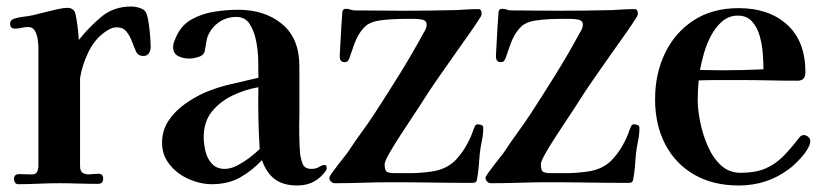

<svg xmlns="http://www.w3.org/2000/svg" viewBox="-20 -564 2533 590"><path d="M443 -419Q443 -409 437.5 -400.5Q432 -392 421 -392Q404 -392 398 -406Q392 -419 385.5 -436.5Q379 -454 368.5 -467Q358 -480 339 -480Q329 -480 320 -476Q311 -472 303 -466Q271 -444 251.5 -403.5Q232 -363 226 -324V-325Q226 -288 226 -251Q226 -214 226 -177V-54Q226 -37 235.5 -32Q245 -27 258.5 -28.5Q272 -30 283 -30Q297 -30 297 -15Q297 1 281 1Q251 1 221 0Q191 -1 161 -1Q130 -1 99 0.5Q68 2 36 2Q29 2 26 -3.5Q23 -9 23 -14Q23 -29 39 -29Q49 -29 58.5 -28.5Q68 -28 78 -28Q90 -28 94 -36Q98 -44 98 -54Q98 -125 98 -197Q98 -269 98 -340Q98 -359 98 -378Q98 -397 98 -416Q98 -427 96 -442Q94 -457 87.5 -469Q81 -481 66 -481Q56 -481 46.5 -478.5Q37 -476 26 -476Q11 -476 11 -491Q11 -502 22 -506Q36 -511 51 -512.5Q66 -514 80 -517Q93 -520 114 -525.5Q135 -531 155.5 -535.5Q176 -540 187 -540Q202 -540 209 -529Q212 -524 215 -505.5Q218 -487 220 -468Q222 -449 222 -441Q253 -480 291 -512Q329 -544 383 -544Q397 -544 412.5 -538.5Q428 -533 432 -517Q437 -498 440 -468.5Q443 -439 443 -419Z M778 -106Q775 -153 774 -200.5Q773 -248 774 -296Q733 -289 694.5 -270.5Q656 -252 631 -221Q606 -190 606 -142Q606 -122 611.5 -99Q617 -76 631.5 -60.5Q646 -45 671 -45Q689 -45 709 -55.5Q729 -66 747.5 -80Q766 -94 778 -106ZM984 -47Q984 -43 980.5 -38Q977 -33 974 -30Q943 6 894 6Q851 6 825 -13Q799 -32 785 -72Q753 -38 716.5 -18Q680 2 631 2Q596 2 560.5 -13.5Q525 -29 501.5 -58Q478 -87 478 -125Q478 -163 497.5 -192.5Q517 -222 547 -243.5Q577 -265 608 -279Q648 -296 690 -305.5Q732 -315 774 -325V-329Q774 -347 773.5 -377.5Q773 -408 767 -438.5Q761 -469 747 -490.5Q733 -512 706 -512Q675 -512 650.5 -494Q626 -476 616 -446Q614 -437 613 -428.5Q612 -420 610 -411Q608 -395 591.5 -389.5Q575 -384 561 -384Q544 -384 528 -391.5Q512 -399 512 -420Q512 -428 514.5 -434.5Q517 -441 520 -448Q536 -486 568 -504Q600 -522 638.5 -528Q677 -534 712 -534Q794 -534 847 -490Q900 -446 900 -360V-209Q899 -181 899.5 -151.5Q900 -122 902 -93Q904 -76 910 -60.5Q916 -45 937 -45Q951 -45 960.5 -51Q970 -57 978 -57Q982 -57 983 -53Q984 -49 984 -47Z M1465 -171Q1465 -151 1460.5 -130Q1456 -109 1454 -89Q1453 -73 1451 -51Q1449 -29 1446 -14Q1445 -2 1433 -2Q1371 -2 1308.5 -3Q1246 -4 1184 -4Q1141 -4 1097 -2.5Q1053 -1 1009 -1Q1002 -1 997 -6Q992 -11 992 -18Q992 -21 1000 -32.5Q1008 -44 1019 -58Q1030 -72 1039.5 -84Q1049 -96 1052 -101Q1071 -130 1091.5 -158Q1112 -186 1131 -215Q1170 -275 1208.5 -337Q1247 -399 1281 -462Q1285 -468 1288 -474.5Q1291 -481 1291 -488Q1291 -502 1275 -504Q1265 -506 1253 -506Q1241 -506 1230 -506Q1210 -506 1188 -505Q1166 -504 1146 -501Q1118 -497 1103 -483.5Q1088 -470 1076 -446Q1070 -433 1065.5 -419.5Q1061 -406 1056 -392Q1054 -385 1050.5 -379Q1047 -373 1039 -373Q1024 -373 1024 -391V-394Q1025 -417 1026.5 -439.5Q1028 -462 1029 -484Q1030 -495 1030.5 -506Q1031 -517 1032 -527Q1033 -537 1043 -537Q1050 -537 1057 -534.5Q1064 -532 1071 -532Q1107 -532 1144.5 -531.5Q1182 -531 1217 -531Q1258 -531 1299 -531.5Q1340 -532 1381 -533Q1398 -534 1415.5 -535Q1433 -536 1450 -536Q1460 -536 1460 -523Q1460 -516 1456 -511Q1441 -487 1424 -463Q1407 -439 1390 -415Q1360 -372 1329 -328Q1298 -284 1270 -239Q1263 -228 1246 -202.5Q1229 -177 1209.5 -147Q1190 -117 1176 -92.5Q1162 -68 1162 -59Q1162 -40 1169 -36Q1176 -32 1193 -32H1229Q1265 -31 1307 -37Q1349 -43 1377 -69Q1397 -89 1412 -115Q1427 -141 1435 -166Q1437 -171 1439.5 -176.5Q1442 -182 1448 -182Q1453 -182 1459 -180Q1465 -178 1465 -171Z M1945 -171Q1945 -151 1940.5 -130Q1936 -109 1934 -89Q1933 -73 1931 -51Q1929 -29 1926 -14Q1925 -2 1913 -2Q1851 -2 1788.5 -3Q1726 -4 1664 -4Q1621 -4 1577 -2.5Q1533 -1 1489 -1Q1482 -1 1477 -6Q1472 -11 1472 -18Q1472 -21 1480 -32.5Q1488 -44 1499 -58Q1510 -72 1519.5 -84Q1529 -96 1532 -101Q1551 -130 1571.5 -158Q1592 -186 1611 -215Q1650 -275 1688.5 -337Q1727 -399 1761 -462Q1765 -468 1768 -474.5Q1771 -481 1771 -488Q1771 -502 1755 -504Q1745 -506 1733 -506Q1721 -506 1710 -506Q1690 -506 1668 -505Q1646 -504 1626 -501Q1598 -497 1583 -483.5Q1568 -470 1556 -446Q1550 -433 1545.5 -419.5Q1541 -406 1536 -392Q1534 -385 1530.5 -379Q1527 -373 1519 -373Q1504 -373 1504 -391V-394Q1505 -417 1506.5 -439.5Q1508 -462 1509 -484Q1510 -495 1510.5 -506Q1511 -517 1512 -527Q1513 -537 1523 -537Q1530 -537 1537 -534.5Q1544 -532 1551 -532Q1587 -532 1624.5 -531.5Q1662 -531 1697 -531Q1738 -531 1779 -531.5Q1820 -532 1861 -533Q1878 -534 1895.5 -535Q1913 -536 1930 -536Q1940 -536 1940 -523Q1940 -516 1936 -511Q1921 -487 1904 -463Q1887 -439 1870 -415Q1840 -372 1809 -328Q1778 -284 1750 -239Q1743 -228 1726 -202.5Q1709 -177 1689.5 -147Q1670 -117 1656 -92.5Q1642 -68 1642 -59Q1642 -40 1649 -36Q1656 -32 1673 -32H1709Q1745 -31 1787 -37Q1829 -43 1857 -69Q1877 -89 1892 -115Q1907 -141 1915 -166Q1917 -171 1919.5 -176.5Q1922 -182 1928 -182Q1933 -182 1939 -180Q1945 -178 1945 -171Z M2326 -351Q2326 -371 2324 -399Q2322 -427 2314.5 -453.5Q2307 -480 2291 -498Q2275 -516 2247 -516Q2220 -516 2199.5 -498.5Q2179 -481 2165 -454.5Q2151 -428 2143 -399.5Q2135 -371 2131 -349Q2148 -349 2164.5 -348.5Q2181 -348 2197 -348Q2262 -348 2326 -351ZM2470 -130Q2470 -127 2468.5 -121.5Q2467 -116 2465 -113Q2458 -97 2439 -76.5Q2420 -56 2405 -45Q2338 6 2250 6Q2171 6 2113 -27.5Q2055 -61 2024 -121Q1993 -181 1993 -259Q1993 -337 2023.5 -400.5Q2054 -464 2111.5 -501.5Q2169 -539 2250 -539Q2343 -539 2399 -488Q2455 -437 2455 -342Q2455 -316 2431 -316Q2387 -316 2343 -317Q2299 -318 2255 -318Q2223 -318 2191 -318Q2159 -318 2127 -317Q2124 -287 2124 -256Q2124 -228 2131.5 -190Q2139 -152 2154.5 -116Q2170 -80 2195 -56.5Q2220 -33 2256 -33Q2301 -33 2331.5 -46Q2362 -59 2386 -83Q2410 -107 2435 -140Q2438 -144 2441.5 -146.5Q2445 -149 2450 -149Q2457 -149 2463.5 -143.5Q2470 -138 2470 -130Z"/></svg>

Font: Kaisei Tokumin
Style: Bold
Weight: 700
Designer: Font-Kai, 金井和夫
Foundry: KAZUO KANAI
Version: Version 5.003